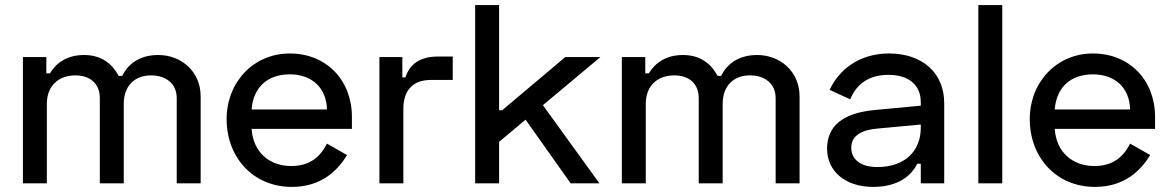

<svg xmlns="http://www.w3.org/2000/svg" viewBox="-20 -720 4594 754"><path d="M70 -496V0H164V-312C164 -386 213 -424 276 -424C333 -424 372 -392 372 -335V0H466V-312C466 -386 512 -424 573 -424C631 -424 674 -392 674 -335V0H768V-341C768 -442 689 -504 602 -504C522 -504 480 -463 460 -422H446C422 -467 381 -504 310 -504C245 -504 201 -474 176 -432H162V-496Z M870 -252C870 -102 974 14 1126 14C1243 14 1306 -51 1343 -111L1264 -156C1238 -104 1196 -68 1124 -68C1036 -68 974 -124 968 -214H1362V-261C1362 -405 1262 -510 1118 -510C976 -510 870 -398 870 -252ZM968 -290C975 -379 1032 -428 1118 -428C1204 -428 1262 -376 1264 -290Z M1560 -496H1470V0H1564V-292C1564 -366 1602 -406 1672 -406H1758V-498H1700C1629 -498 1589 -468 1572 -416H1560Z M2338 -496H2200L1952 -287H1940V-700H1846V0H1940V-163L2044 -250L2221 0H2334L2112 -307Z M2422 -496V0H2516V-312C2516 -386 2565 -424 2628 -424C2685 -424 2724 -392 2724 -335V0H2818V-312C2818 -386 2864 -424 2925 -424C2983 -424 3026 -392 3026 -335V0H3120V-341C3120 -442 3041 -504 2954 -504C2874 -504 2832 -463 2812 -422H2798C2774 -467 2733 -504 2662 -504C2597 -504 2553 -474 2528 -432H2514V-496Z M3238 -367 3319 -330C3342 -387 3389 -426 3469 -426C3549 -426 3596 -386 3596 -319V-305L3415 -288C3289 -276 3228 -225 3228 -136C3228 -48 3299 14 3409 14C3510 14 3561 -33 3582 -77H3596V0H3688V-315C3688 -433 3603 -510 3471 -510C3351 -510 3273 -443 3238 -367ZM3323 -140C3323 -190 3368 -210 3425 -215L3596 -231V-218C3596 -133 3540 -64 3425 -64C3360 -64 3323 -94 3323 -140Z M3916 -700H3822V0H3916Z M4024 -252C4024 -102 4128 14 4280 14C4397 14 4460 -51 4497 -111L4418 -156C4392 -104 4350 -68 4278 -68C4190 -68 4128 -124 4122 -214H4516V-261C4516 -405 4416 -510 4272 -510C4130 -510 4024 -398 4024 -252ZM4122 -290C4129 -379 4186 -428 4272 -428C4358 -428 4416 -376 4418 -290Z"/></svg>

Font: Space Text Medium
Style: Regular
Weight: 500
Designer: Florian Karsten (Space Text), Colophon Foundry (Space Mono)
Foundry: Florian Karsten
Version: Version 1.003;PS 001.003;hotconv 1.0.88;makeotf.lib2.5.64775